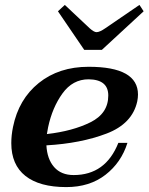

<svg xmlns="http://www.w3.org/2000/svg" viewBox="-20 -752 605 782"><path d="M323 -549 216 -706 244 -732 345 -637Q363 -621 373 -621Q386 -621 409 -637L548 -732L565 -706L395 -549ZM542 -367Q542 -354 539 -339Q519 -248 414 -208Q309 -168 169 -160Q172 -104 200.5 -71.5Q229 -39 280 -39Q410 -39 462 -170H499Q474 -90 409.5 -40Q345 10 250 10Q141 10 83.5 -35.5Q26 -81 26 -169Q26 -201 33 -235Q56 -348 138 -414Q220 -480 341 -480Q542 -480 542 -367ZM421 -363Q421 -428 341 -429Q276 -429 234.5 -371.5Q193 -314 176 -234Q172 -213 171 -206Q276 -218 348.5 -254Q421 -290 421 -363Z"/></svg>

Font: Taviraj SemiBold
Style: Italic
Weight: 600
Italic angle: -12°
Designer: Katatrad Team
Foundry: CadsonDemak
Version: Version 1.001